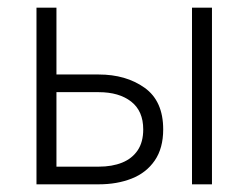

<svg xmlns="http://www.w3.org/2000/svg" viewBox="-20 -480 647 500"><path d="M480 -460V0H532V-460ZM75 -460V0H127V-460ZM104 -240H237Q290 -240 321.5 -215.5Q353 -191 353 -143Q353 -110 338.5 -88.5Q324 -67 298 -56.5Q272 -46 237 -46H104V0H237Q285 0 323 -15Q361 -30 383 -62Q405 -94 405 -143Q405 -217 356.5 -251.5Q308 -286 237 -286H104Z"/></svg>

Font: Jost Light
Style: Regular
Weight: 300
Version: Version 3.710